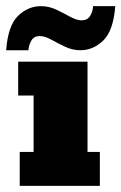

<svg xmlns="http://www.w3.org/2000/svg" viewBox="-47 -603 394 623"><path d="M17 0V-110H62V-293H12V-403H237V-110H277V0ZM214 -440Q188 -440 164 -451.5Q140 -463 119 -474.5Q98 -486 82 -486Q64 -486 55.5 -472.5Q47 -459 45 -440H-27Q-21 -520 11.5 -551.5Q44 -583 86 -583Q112 -583 136 -571.5Q160 -560 181 -548.5Q202 -537 218 -537Q236 -537 245 -550.5Q254 -564 255 -583H327Q321 -504 288.5 -472Q256 -440 214 -440Z"/></svg>

Font: Rokkitt Black
Style: Regular
Weight: 900
Designer: Vernon Adams
Foundry: Vernon Adams
Version: Version 3.103